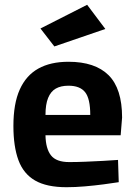

<svg xmlns="http://www.w3.org/2000/svg" viewBox="-20 -771 563 802"><path d="M258 11Q175 11 126.5 -17Q78 -45 57 -102Q36 -159 36 -245Q36 -338 62.5 -397Q89 -456 140 -484.5Q191 -513 266 -513Q377 -513 433.5 -457Q490 -401 490 -280L484 -206H170Q171 -150 193 -122Q215 -94 269 -94Q300 -94 337 -95.5Q374 -97 410.5 -99Q447 -101 473 -103L476 -10Q451 -6 413 -1Q375 4 334.5 7.5Q294 11 258 11ZM170 -291H357Q357 -359 335.5 -386Q314 -413 266 -413Q234 -413 213 -401Q192 -389 181 -362Q170 -335 170 -291ZM207 -577 149 -652 344 -751 420 -650Z"/></svg>

Font: Cairo Play
Style: Bold
Weight: 700
Version: Version 3.119